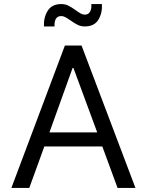

<svg xmlns="http://www.w3.org/2000/svg" viewBox="-20 -924 720 944"><path d="M483 -204H198L124 0H36L299 -700H381L646 0H558ZM458 -273 341 -590H337L223 -273ZM281 -904Q300 -904 315.5 -896.5Q331 -889 352 -874Q367 -863 377 -857.5Q387 -852 397 -852Q415 -852 423 -867Q431 -882 429 -904H481Q484 -861 464 -827.5Q444 -794 397 -794Q378 -794 362.5 -801.5Q347 -809 326 -824Q310 -835 300.5 -840Q291 -845 281 -845Q246 -845 248 -794H196Q194 -838 214.5 -871Q235 -904 281 -904Z"/></svg>

Font: Be Vietnam
Style: Regular
Weight: 400
Designer: Gabriel Lam
Foundry: TypeRant
Version: Version 4.000